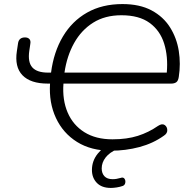

<svg xmlns="http://www.w3.org/2000/svg" viewBox="-20 -733 945 944"><path d="M525 8Q428 8 359 -35Q290 -78 255 -153Q220 -228 226 -322H215Q130 -322 90.5 -363Q51 -404 63 -482L69 -522Q74 -549 103 -549Q117 -549 124.5 -541Q132 -533 129 -517Q128 -509 126.5 -499.5Q125 -490 124 -483Q116 -427 139 -401.5Q162 -376 216 -376H231Q244 -477 289 -553Q334 -629 408 -671Q482 -713 582 -713Q667 -713 725 -682Q783 -651 816 -598.5Q849 -546 859 -482.5Q869 -419 859 -355Q856 -335 846.5 -328.5Q837 -322 822 -322H292Q286 -242 312.5 -180Q339 -118 395 -83Q451 -48 533 -48Q604 -48 657.5 -65Q711 -82 757 -114Q777 -127 789.5 -118.5Q802 -110 802.5 -93.5Q803 -77 786 -66Q733 -28 665.5 -10Q598 8 525 8ZM577 -658Q496 -658 438 -621.5Q380 -585 344.5 -521.5Q309 -458 297 -376H800Q807 -455 787 -519Q767 -583 715.5 -620.5Q664 -658 577 -658ZM525 191Q480 191 456 166Q432 141 432 103Q432 58 460.5 22.5Q489 -13 535 -34L557 0Q519 16 499.5 41Q480 66 480 95Q480 119 493.5 133.5Q507 148 534 148Q552 148 572 142Q586 137 592 145.5Q598 154 596 165.5Q594 177 584 181Q570 186 554 188.5Q538 191 525 191Z"/></svg>

Font: Nunito Light
Style: Italic
Weight: 300
Italic angle: -9°
Designer: Vernon Adams
Foundry: Vernon Adams
Version: Version 3.601; ttfautohint (v1.8.2.53-6de2)